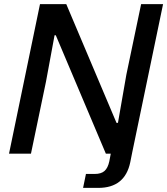

<svg xmlns="http://www.w3.org/2000/svg" viewBox="-20 -749 815 936"><path d="M175 -729H303L548 -150H555L596 -385L668 -729H775L625 -8L615 42Q589 167 459 167H385L399 99H442Q473 99 489.5 84.5Q506 70 513 37L520 0H496L252 -577H246L204 -350L131 0H24Z"/></svg>

Font: Mona Sans Medium
Style: Italic
Weight: 500
Italic angle: -11.7°
Designer: Deni Anggara
Foundry: GitHub
Version: Version 2.000